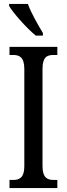

<svg xmlns="http://www.w3.org/2000/svg" viewBox="-20 -951 337 971"><path d="M161 -771H197V-784C174 -822 137 -886 121 -931H26V-921C46 -886 116 -807 161 -771ZM28 0H270V-41H251C218 -41 195 -53 195 -111V-602C195 -662 217 -673 251 -673H270V-714H28V-673H47C78 -673 103 -662 103 -602V-110C103 -52 78 -41 47 -41H28Z"/></svg>

Font: Noto Serif Devanagari ExtraCondensed
Style: Regular
Weight: 400
Width: 2
Designer: Universal Thirst, Indian Type Foundry and the Monotype Design Team
Foundry: Monotype Imaging Inc.
Version: Version 2.004